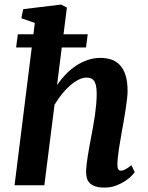

<svg xmlns="http://www.w3.org/2000/svg" viewBox="-20 -826 661 856"><path d="M121.6 -614.3H51.8L59.6 -673.3H128.9L135.3 -723.6L75.2 -744.6L83.5 -785.2L252.4 -805.7L278.3 -792.5L263.2 -673.3H371.1L363.3 -614.3H255.4L234.4 -446.8Q252 -472.7 273.4 -494.9Q294.9 -517.1 319.3 -533.2Q343.8 -549.3 371.1 -558.6Q398.4 -567.9 427.7 -567.9Q454.6 -567.9 476.8 -560.3Q499 -552.7 515.1 -535.4Q531.2 -518.1 540 -489.7Q548.8 -461.4 548.8 -420.4Q548.8 -406.2 546.4 -385Q543.9 -363.8 540.3 -339.8Q536.6 -315.9 532.5 -291.5Q528.3 -267.1 524.4 -246.6Q521.5 -228 517.8 -208Q514.2 -188 511.2 -168.5Q508.3 -148.9 506.1 -130.6Q503.9 -112.3 503.4 -96.2Q502.9 -78.6 507.1 -71.8Q511.2 -64.9 518.6 -64.9Q526.9 -64.9 536.9 -69.8Q546.9 -74.7 565.9 -89.4L580.6 -58.6Q577.1 -53.2 566.2 -41.7Q555.2 -30.3 537.8 -18.8Q520.5 -7.3 497.3 1.5Q474.1 10.3 445.8 10.3Q420.9 10.3 404.8 4.9Q388.7 -0.5 379.4 -10.5Q370.1 -20.5 366.7 -34.2Q363.3 -47.9 363.8 -64.9Q364.3 -78.1 366.5 -95.9Q368.7 -113.8 371.8 -133.5Q375 -153.3 378.9 -174.6Q382.8 -195.8 386.7 -216.3Q390.6 -236.8 395 -261Q399.4 -285.2 403.1 -310.5Q406.7 -335.9 408.9 -361.1Q411.1 -386.2 411.1 -408.2Q411.1 -431.2 407.7 -445.3Q404.3 -459.5 398.2 -467Q392.1 -474.6 383.8 -477.3Q375.5 -480 365.2 -480Q348.6 -480 329.8 -470.5Q311 -460.9 292.2 -444.6Q273.4 -428.2 255.6 -406Q237.8 -383.8 223.1 -358.9L177.7 0H44.9Z"/></svg>

Font: Merriweather Bold
Style: Italic
Weight: 700
Italic angle: -7°
Designer: Eben Sorkin ( eben@eyebytes.com )
Foundry: Eben Sorkin ( eben@eyebytes.com )
Version: Version 1.5; ttfautohint (v0.97) -l 13 -r 13 -G 200 -x 24 -f